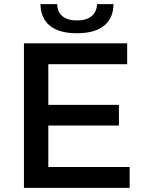

<svg xmlns="http://www.w3.org/2000/svg" viewBox="-20 -910 709 930"><path d="M96 -700H596V-599H214V-402H556V-302H214V-101H608V0H96ZM353 -749Q266 -749 221.5 -785.5Q177 -822 176 -890H257Q258 -851.5 282.8 -831.2Q307.5 -811 353 -811Q397.5 -811 423 -831.2Q448.5 -851.5 450 -890H530Q529 -822 484 -785.5Q439 -749 353 -749Z"/></svg>

Font: Argentum Sans
Style: Regular
Weight: 400
Designer: Julieta Ulanovsky, Owen Earl, Chris M. Simpson, Rasmus Andersson, Cristiano Sobral
Foundry: The Argentum Sans Project Authors
Version: Version 3.135; ttfautohint (v1.8.4.7-5d5b-dirty)